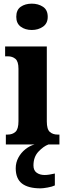

<svg xmlns="http://www.w3.org/2000/svg" viewBox="-20 -790 362 1050"><path d="M154 -626Q118 -626 93.5 -644Q69 -662 69 -698Q69 -736 93.5 -753Q118 -770 154 -770Q189 -770 215 -753Q241 -736 241 -698Q241 -662 215 -644Q189 -626 154 -626ZM12 0V-54H22Q48 -54 64.5 -69Q81 -84 81 -127V-414Q81 -454 64.5 -468Q48 -482 23 -482H8V-536H236V-126Q236 -83 252.5 -68.5Q269 -54 295 -54H305V0ZM202 240Q134 240 100 213.5Q66 187 66 130Q66 99 80.5 72Q95 45 119 26Q143 7 169 0H245Q218 10 190.5 39Q163 68 163 115Q163 142 180.5 154.5Q198 167 224 167Q246 167 280 159V224Q266 231 240.5 235.5Q215 240 202 240Z"/></svg>

Font: Noto Serif Georgian Condensed ExtraBold
Style: Regular
Weight: 800
Width: 3
Designer: Monotype Design Team, Akaki Razmadze
Foundry: Google LLC
Version: Version 2.003; ttfautohint (v1.8.4.7-5d5b)